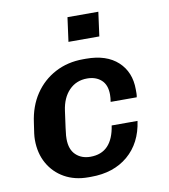

<svg xmlns="http://www.w3.org/2000/svg" viewBox="-82 -791 764 870"><g transform="rotate(-10 300.0 -355.5)"><path d="M254 10Q192 10 145 -16.5Q98 -43 71.5 -90Q45 -137 45 -199Q45 -212 47 -228Q49 -244 54 -276Q64 -351 100.5 -405.5Q137 -460 194.5 -490.5Q252 -521 324 -521H337Q431 -521 483 -473Q535 -425 535 -345Q535 -336 535 -327Q535 -318 533 -309H413Q416 -327 416 -342Q416 -387 391 -409.5Q366 -432 326 -432Q276 -432 243 -398Q210 -364 202 -305Q195 -254 191.5 -228.5Q188 -203 187.5 -193.5Q187 -184 187 -178Q187 -130 213 -105Q239 -80 280 -80Q331 -80 360.5 -111Q390 -142 399 -203H518Q504 -103 437.5 -46.5Q371 10 267 10ZM272 -610 287 -721H429L414 -610Z"/></g></svg>

Font: Chivo Mono SemiBold
Style: Italic
Weight: 600
Italic angle: -8.05°
Monospace: yes
Version: Version 1.008